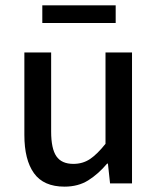

<svg xmlns="http://www.w3.org/2000/svg" viewBox="-20 -685 590 717"><path d="M221 12Q143 12 107 -38Q71 -88 71 -181V-489H171V-194Q171 -130 190.5 -101.5Q210 -73 254 -73Q289 -73 316 -91Q343 -109 374 -148V-489H473V0H391L383 -74H380Q347 -35 309.5 -11.5Q272 12 221 12ZM138 -599V-665H412V-599Z"/></svg>

Font: Mada Medium
Style: Regular
Weight: 500
Designer: Khaled Hosny
Version: Version 1.5